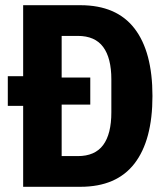

<svg xmlns="http://www.w3.org/2000/svg" viewBox="-20 -718 640 738"><path d="M69 -311H10V-425H69V-698H289Q428 -698 497 -608.5Q566 -519 566 -349Q566 -179 497 -89.5Q428 0 289 0H69ZM279 -118Q345 -118 376.5 -160.5Q408 -203 408 -286V-413Q408 -495 376.5 -537.5Q345 -580 279 -580H217V-420H327V-316H217V-118Z"/></svg>

Font: iA Writer Duo V
Style: Regular
Weight: 400
Designer: Mike Abbink, Paul van der Laan, Pieter van Rosmalen, Oliver Reichenstein
Foundry: Information Architects Inc.
Version: Version 2.000